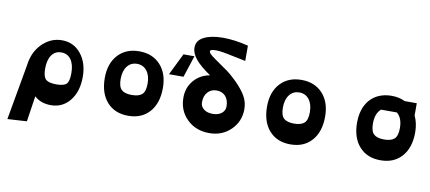

<svg xmlns="http://www.w3.org/2000/svg" viewBox="-90 -1218 4055 1810"><g transform="rotate(10 1937.5 -313.0)"><path d="M269 -16 232 230 47 241 133 -242 148 -330Q172 -441 249.5 -510.5Q327 -580 427 -580Q538 -580 608 -494Q678 -408 678 -273Q678 -133 608.5 -46Q539 41 427 41Q329 41 269 -16ZM566 -289Q566 -373 532.5 -419.5Q499 -466 440 -466Q381 -466 348 -419.5Q315 -373 315 -289Q315 -214 342.5 -187.5Q370 -161 445 -161Q517 -161 541.5 -186.5Q566 -212 566 -289Z M1576 -648H1681L1613 -440H1474ZM884 -301Q884 -440 959.5 -522Q1035 -604 1162 -604Q1289 -604 1364.5 -522Q1440 -440 1440 -301Q1440 -156 1365.5 -71.5Q1291 13 1162 13Q1033 13 958.5 -71Q884 -155 884 -301ZM1291 -317Q1291 -394 1256 -439Q1221 -484 1162 -484Q1103 -484 1068 -439Q1033 -394 1033 -317Q1033 -242 1064 -214Q1095 -186 1162 -186Q1229 -186 1260 -214Q1291 -242 1291 -317Z M2092 -493Q2168 -418 2199.5 -360.5Q2231 -303 2231 -239Q2231 -120 2148.5 -39.5Q2066 41 1943 41Q1814 41 1730 -40.5Q1646 -122 1646 -247Q1646 -343 1704.5 -411.5Q1763 -480 1857 -497Q1759 -563 1713 -619Q1667 -675 1667 -730Q1667 -798 1736 -832.5Q1805 -867 1917 -867Q2029 -867 2160 -834V-688Q2095 -701 2046.5 -711Q1998 -721 1978 -725Q1958 -729 1940 -732Q1902 -738 1873.5 -738.5Q1845 -739 1832 -735Q1819 -731 1817 -724Q1814 -711 1829 -695.5Q1844 -680 1885 -651.5Q1926 -623 1933 -618Q1945 -609 1967 -594Q1989 -579 2002.5 -569.5Q2016 -560 2040.5 -539.5Q2065 -519 2092 -493ZM1943 -143Q1996 -143 2028.5 -168.5Q2061 -194 2061 -234Q2061 -296 2029.5 -331.5Q1998 -367 1943 -367Q1891 -367 1858.5 -330.5Q1826 -294 1826 -234Q1826 -194 1858.5 -168.5Q1891 -143 1943 -143Z M2437 -301Q2437 -440 2512.5 -522Q2588 -604 2715 -604Q2842 -604 2917.5 -522Q2993 -440 2993 -301Q2993 -156 2918.5 -71.5Q2844 13 2715 13Q2586 13 2511.5 -71Q2437 -155 2437 -301ZM2844 -317Q2844 -394 2809 -439Q2774 -484 2715 -484Q2656 -484 2621 -439Q2586 -394 2586 -317Q2586 -242 2617 -214Q2648 -186 2715 -186Q2782 -186 2813 -214Q2844 -242 2844 -317Z M3822 -459Q3855 -390 3855 -301Q3855 -156 3780.5 -71.5Q3706 13 3577 13Q3448 13 3373.5 -71Q3299 -155 3299 -301Q3299 -398 3337 -469Q3375 -540 3445 -575V-576H3447Q3505 -604 3577 -604Q3649 -604 3707 -576H3822ZM3706 -317Q3706 -414 3652 -458H3501Q3448 -414 3448 -317Q3448 -242 3479 -214Q3510 -186 3577 -186Q3644 -186 3675 -214Q3706 -242 3706 -317Z"/></g></svg>

Font: OpenDyslexic
Style: Bold
Weight: 800
Designer: Abbie Gonzalez
Version: Version 0.920;hotconv 1.0.109;makeotfexe 2.5.65596